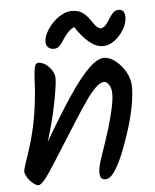

<svg xmlns="http://www.w3.org/2000/svg" viewBox="-51 -758 634 786"><g transform="rotate(-5 266.0 -364.5)"><path d="M183.1 -445.7Q183.1 -426.5 176.5 -386.7Q169.9 -346.8 158.8 -298.4Q147.6 -250 133 -202.7Q118.3 -155.3 102.2 -121.2L88.4 -119.6Q120.9 -176.1 151 -226.7Q181.1 -277.3 208.7 -320.9Q236.3 -364.6 261.3 -399.6Q286.3 -434.6 308.9 -459.6Q331.5 -484.7 351.3 -497.9Q371 -511.1 388.1 -511.1Q411.1 -511.1 435.2 -491.8Q459.4 -472.6 475.6 -443.3Q491.8 -414 491.8 -382.7Q491.8 -347.9 483.1 -302Q474.4 -256.2 458.8 -207.5Q442.5 -155.3 424.3 -111.4Q406.1 -67.5 387.7 -41.4Q369.3 -15.3 350.5 -15.3Q339.7 -15.3 333.9 -22.2Q328.2 -29.1 328.2 -44.7Q328.2 -69.4 344.9 -115.7Q361.6 -162 380.1 -221.6Q392.3 -262 400.6 -299.8Q409 -337.6 409 -361.5Q409 -384.7 399.5 -398.8Q390 -413 380.1 -413Q363.8 -413 344.3 -393.9Q324.8 -374.9 301.6 -341.5Q278.3 -308.2 251.4 -265.3Q224.6 -222.5 194.5 -175.8Q171.1 -139.4 148 -102.1Q124.8 -64.9 106 -40.1Q87.2 -15.3 75.3 -15.3Q68.2 -15.3 58.9 -21.7Q49.6 -28.1 41.3 -37.5Q33 -46.8 27.6 -57.6Q22.2 -68.3 22.2 -76.6Q22.2 -83 29.6 -105.3Q37.1 -127.6 47.7 -159.7Q58.3 -191.7 66.9 -226.8Q77 -265.1 83.1 -304.7Q89.3 -344.3 92.7 -380.2Q96.2 -416.2 96.9 -442Q98.3 -475.2 102.1 -494.8Q106 -514.5 118.1 -514.5Q133.3 -514.5 148.3 -503.9Q163.2 -493.3 173.2 -477.2Q183.1 -461 183.1 -445.7ZM273.2 -713.9Q299.3 -713.9 315.6 -702.5Q331.9 -691.2 342.6 -675.8Q353.3 -660.5 363 -647.8Q372.7 -635 386 -632.3Q398.9 -635 407.8 -645.8Q416.8 -656.5 424.5 -669.7Q432.2 -682.9 441.6 -692.2Q451 -701.6 464.8 -701.6Q489.9 -701.6 489.9 -669.2Q489.9 -652.4 481.5 -633.2Q473.1 -614.1 458.8 -597.5Q444.6 -580.9 426.4 -570.1Q408.1 -559.4 388.8 -559.4Q360.1 -559.4 332.1 -582.7Q304.1 -606 277.2 -647.4Q259.5 -638.8 247.9 -625.2Q236.3 -611.7 227.8 -598Q219.3 -584.3 210.2 -575Q201.1 -565.8 187.9 -565.8Q173.4 -565.8 164.2 -573.9Q155.1 -582 155.1 -596.2Q155.1 -614.3 165.6 -634.6Q176.1 -654.9 193.3 -673Q210.6 -691.1 231.6 -702.5Q252.7 -713.9 273.2 -713.9Z"/></g></svg>

Font: Kalam Variable Light
Style: Regular
Weight: 300
Designer: Lipi Raval, Jonny Pinhorn
Foundry: Indian Type Foundry
Version: Version 3.000